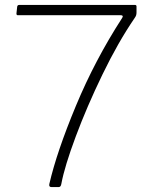

<svg xmlns="http://www.w3.org/2000/svg" viewBox="-20 -762 627 782"><path d="M529 -742Q536 -742 536 -736V-712Q536 -705 534.5 -700Q533 -695 528 -688Q461 -590 397.5 -459Q334 -328 288.5 -206Q243 -84 230 -14Q228 0 219 0H190Q178 0 181 -13Q211 -143 289 -330.5Q367 -518 477 -688Q480 -693 480 -695Q480 -700 471 -700H52Q47 -700 47 -707L50 -735Q51 -739 53 -740.5Q55 -742 60 -742Z"/></svg>

Font: Libre Franklin Thin
Style: Regular
Weight: 250
Designer: Pablo Impallari, Rodrigo Fuenzalida
Foundry: Impallari Type
Version: Version 1.002; ttfautohint (v1.5)